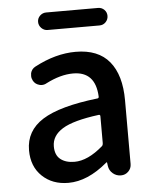

<svg xmlns="http://www.w3.org/2000/svg" viewBox="-54 -795 682 853"><g transform="rotate(-5 287.0 -368.5)"><path d="M216.8 12.7Q145.5 12.7 100.1 -30.8Q54.7 -74.2 54.7 -146.5Q54.7 -233.4 131.3 -281.7Q208 -330.1 377 -349.6Q383.8 -349.6 383.8 -357.4Q378.9 -469.7 279.3 -469.7Q222.7 -469.7 158.2 -436.5Q148.4 -430.7 136.7 -430.7Q130.9 -430.7 125 -432.6Q107.4 -437.5 98.6 -453.1Q92.8 -463.9 92.8 -474.6Q92.8 -481.4 93.8 -487.3Q98.6 -505.9 115.2 -514.6Q209 -564.5 298.8 -564.5Q399.4 -564.5 449.2 -503.9Q499 -443.4 499 -331.1V-46.9Q499 -27.3 485.4 -13.7Q471.7 0 452.1 0Q431.6 0 416 -13.2Q400.4 -26.4 397.5 -46.9L395.5 -61.5Q394.5 -63.5 393.1 -63.5Q391.6 -63.5 390.6 -61.5Q302.7 12.7 216.8 12.7ZM252 -78.1Q311.5 -78.1 378.9 -136.7Q383.8 -141.6 383.8 -149.4V-269.5Q383.8 -277.3 377 -276.4Q262.7 -261.7 214.4 -231.9Q166 -202.1 166 -154.3Q166 -115.2 189.5 -96.7Q212.9 -78.1 252 -78.1ZM183.6 -671.9Q168 -671.9 156.2 -683.6Q144.5 -695.3 144.5 -711.4Q144.5 -727.5 156.2 -738.8Q168 -750 183.6 -750H415Q431.6 -750 442.9 -738.8Q454.1 -727.5 454.1 -711.4Q454.1 -695.3 442.9 -683.6Q431.6 -671.9 415 -671.9Z"/></g></svg>

Font: Gen Jyuu Gothic P Medium
Style: Regular
Weight: 500
Designer: [Source Han Sans]
Ryoko NISHIZUKA  (kana & ideographs); Paul D. Hunt (Latin, Greek & Cyrillic); Wenlong ZHANG  (bopomofo
Version: Version 1.002.20150607